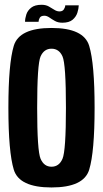

<svg xmlns="http://www.w3.org/2000/svg" viewBox="-20 -800 444 824"><path d="M201 4.5Q62.5 4.5 39.2 -71.8Q16 -148 16 -337.5Q16 -527 39.2 -603.5Q62.5 -680 201 -680Q339.5 -680 362.8 -603.2Q386 -526.5 386 -337.5Q386 -148 362.8 -71.8Q339.5 4.5 201 4.5ZM201 -84.5Q233.5 -84.5 248.2 -118.5Q263 -152.5 263 -337.5Q263 -525 248.2 -558Q233.5 -591 201 -591Q169 -591 154.2 -558Q139.5 -525 139.5 -337.5Q139.5 -152.5 154.2 -118.5Q169 -84.5 201 -84.5ZM247.5 -702.5Q229 -702.5 215.8 -710Q202.5 -717.5 191.8 -725Q181 -732.5 170.5 -732.5Q155.5 -732.5 150.5 -723.5Q145.5 -714.5 145.5 -706.5H87.5Q87.5 -721 93 -738Q98.5 -755 114 -767.2Q129.5 -779.5 158.5 -779.5Q176.5 -779.5 189.5 -772.2Q202.5 -765 213.2 -758Q224 -751 235.5 -751Q248.5 -751 254.2 -760Q260 -769 260 -777H318Q317.5 -762.5 312 -745.2Q306.5 -728 291.5 -715.2Q276.5 -702.5 247.5 -702.5Z"/></svg>

Font: Anybody Condensed SemiBold
Style: Regular
Weight: 600
Width: 3
Designer: Tyler Finck
Foundry: Etcetera Type Company
Version: Version 1.010; ttfautohint (v1.8.3) -l 8 -r 50 -G 200 -x 14 